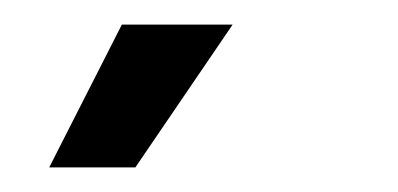

<svg xmlns="http://www.w3.org/2000/svg" viewBox="-20 -713 323 156"><path d="M90 -577H20L79 -693H169Z"/></svg>

Font: Bricolage Grotesque 48pt Condensed ExtraBold Light
Style: Regular
Weight: 300
Version: Version 1.000;gftools[0.9.30]